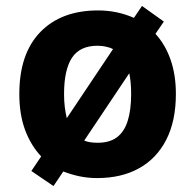

<svg xmlns="http://www.w3.org/2000/svg" viewBox="-20 -591 659 648"><path d="M573.6 -273.9Q573.6 -183 541.2 -119.5Q508.7 -56 449.2 -23Q389.8 10 307.9 10Q276.8 10 248.2 4Q219.7 -2.1 193.6 -12.2L160.5 36.9L85.8 -13.9L119 -63.1Q84.1 -100.1 64.6 -152.5Q45.2 -205 45.2 -273.9Q45.2 -409.9 116.1 -482.9Q187 -555.8 310.9 -555.8Q344 -555.8 374.5 -549.3Q405 -542.7 432 -530.7L459.2 -570.9L533 -518.2L504.7 -476.8Q537.7 -440.8 555.6 -389.8Q573.6 -338.9 573.6 -273.9ZM196.2 -273.9Q196.2 -249.7 198.7 -229.5Q201.3 -209.3 205.4 -192.1L361.5 -425.4Q351.4 -430.5 337.7 -433.5Q324.1 -436.6 308.9 -436.6Q249.5 -436.6 222.8 -395.9Q196.2 -355.1 196.2 -273.9ZM422.6 -273.9Q422.6 -294.2 421 -311.4Q419.5 -328.7 416.3 -343.8L264.2 -116.5Q274.3 -112.4 285.5 -110.8Q296.7 -109.2 309.9 -109.2Q350.1 -109.2 374.8 -127.8Q399.5 -146.4 411 -183.1Q422.6 -219.8 422.6 -273.9Z"/></svg>

Font: Noto Sans Hebrew
Style: Regular
Weight: 400
Designer: Monotype Design Team
Foundry: Monotype Imaging Inc.
Version: Version 2.003;January 10, 2023;FontCreator 14.0.0.2877 64-bi